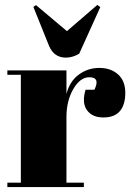

<svg xmlns="http://www.w3.org/2000/svg" viewBox="-20 -763 535 783"><path d="M344 -448Q307 -448 279 -400Q251 -352 251 -286V-18H322V0H10V-18H65V-458H10V-476H251V-380Q264 -431 301 -458.5Q338 -486 385 -486Q432 -486 461.5 -459.5Q491 -433 491 -384.5Q491 -336 469 -310Q447 -284 401.5 -284Q356 -284 334.5 -314Q313 -344 329 -397H365Q390 -448 344 -448ZM389 -734 303 -544Q276 -528 249 -528Q200 -528 180 -576L116 -735L127 -742L253 -636L377 -743Z"/></svg>

Font: SVN-Abril Fatface
Style: Regular
Weight: 400
Designer: Veronika Burian, Jos? Scaglione
Foundry: TypeTogether
Version: Version 1.001